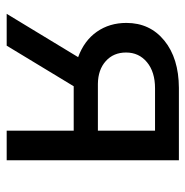

<svg xmlns="http://www.w3.org/2000/svg" viewBox="-10 -558 568 589"><g transform="rotate(90 274.5 -264.0)"><path d="M472.2 -528.3V0H381.3V-205.6H245.1L120.6 0H22.9L155.8 -219.2Q105 -237.8 77.9 -276.6Q50.8 -315.4 50.8 -367.2Q50.8 -439.5 105 -483.6Q159.2 -527.8 250 -528.3ZM141.6 -366.2Q141.6 -327.6 168 -304Q194.3 -280.3 237.8 -279.8H381.3V-455.1H251.5Q201.2 -455.1 171.4 -430.4Q141.6 -405.8 141.6 -366.2Z"/></g></svg>

Font: APIMedia Roboto
Style: Regular
Weight: 400
Designer: Google
Version: Version 2.137; 2017